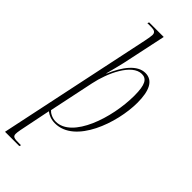

<svg xmlns="http://www.w3.org/2000/svg" viewBox="-351 -795 1071 1071"><g transform="rotate(45 184.0 -260.0)"><path d="M158 -667 -33 240H80L83 230H68C31 230 17 228 17 206C17 200 18 189 21 173L49 35C52 21 54 11 59 -14C77 0 100 10 131 10C289 10 375 -238 375 -397C375 -491 349 -546 289 -546C226 -546 174 -477 138 -390H136C147 -430 156 -467 164 -501L219 -760H104L100 -750H129C154 -750 167 -744 167 -724C167 -713 164 -695 158 -667ZM127 0C96 0 72 -16 63 -27L119 -294C140 -396 201 -528 279 -528C317 -528 335 -499 335 -413C335 -236 256 0 127 0Z"/></g></svg>

Font: Noto Serif Display ExtraCondensed ExtraLight
Style: Italic
Weight: 200
Width: 2
Italic angle: -12°
Designer: Monotype Design Team
Foundry: Monotype Imaging Inc.
Version: Version 2.009